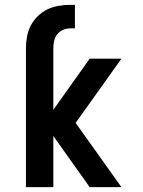

<svg xmlns="http://www.w3.org/2000/svg" viewBox="-20 -772 590 792"><path d="M350 0 200 -211V0H87V-573Q87 -597 91.5 -621.5Q96 -646 107.5 -667.5Q119 -689 136.5 -706Q154 -723 176 -733.5Q198 -744 222 -748Q246 -752 271 -752H289V-655H271Q255 -655 240.5 -649Q226 -643 216.5 -631Q207 -619 203.5 -603.5Q200 -588 200 -573V-319L350 -530H481L292 -265L481 0Z"/></svg>

Font: Lode
Style: Bold
Weight: 700
Monospace: yes
Designer: Belleve Invis
Foundry: Belleve Invis
Version: Version 29.2.0; ttfautohint (v1.8.3)